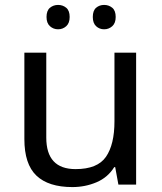

<svg xmlns="http://www.w3.org/2000/svg" viewBox="-20 -750 658 780"><path d="M533 -536V0H461L448 -71H444Q418 -29 372 -9.5Q326 10 274 10Q177 10 128 -36.5Q79 -83 79 -185V-536H168V-191Q168 -63 287 -63Q376 -63 410.5 -113Q445 -163 445 -257V-536ZM169 -681Q169 -707 183 -718.5Q197 -730 216 -730Q235 -730 249 -718.5Q263 -707 263 -681Q263 -656 249 -643.5Q235 -631 216 -631Q197 -631 183 -643.5Q169 -656 169 -681ZM357 -681Q357 -707 370.5 -718.5Q384 -730 403 -730Q422 -730 436 -718.5Q450 -707 450 -681Q450 -656 436 -643.5Q422 -631 403 -631Q384 -631 370.5 -643.5Q357 -656 357 -681Z"/></svg>

Font: Noto Sans Samaritan
Style: Regular
Weight: 400
Designer: Monotype Design Team
Foundry: Monotype Imaging Inc.
Version: Version 2.001; ttfautohint (v1.8.4.7-5d5b)